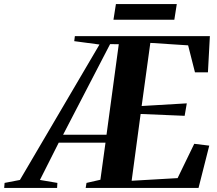

<svg xmlns="http://www.w3.org/2000/svg" viewBox="-116 -920 1063 940"><path d="M-95.5 0 -93.5 -24.5 -18.5 -39 371 -702 247.5 -718.5 250.5 -743H911.5L902 -566H838.5L805 -698L620 -710L577.5 -401L798.5 -414L788 -353L572.5 -362L528.5 -35L753.5 -48L835 -216L908.5 -207L856 0H303.5L307.5 -24.5L375.5 -40L400.5 -221.5H171.5L79.5 -39L165 -24.5L163.5 0ZM193 -260.5H405.5L465.5 -703.5L423 -704ZM451.5 -900H749.5L737.5 -823.5H439.5Z"/></svg>

Font: Merriweather 120pt
Style: Bold Italic
Weight: 700
Italic angle: -7.8°
Version: Version 2.101